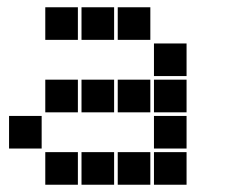

<svg xmlns="http://www.w3.org/2000/svg" viewBox="-20 -515 640 530"><path d="M106 -495Q105 -495 105 -495Q105 -495 105 -494V-406Q105 -405 105 -405Q105 -405 106 -405H194Q195 -405 195 -405Q195 -405 195 -406V-494Q195 -495 195 -495Q195 -495 194 -495ZM206 -495Q205 -495 205 -495Q205 -495 205 -494V-406Q205 -405 205 -405Q205 -405 206 -405H294Q295 -405 295 -405Q295 -405 295 -406V-494Q295 -495 295 -495Q295 -495 294 -495ZM306 -495Q305 -495 305 -495Q305 -495 305 -494V-406Q305 -405 305 -405Q305 -405 306 -405H394Q395 -405 395 -405Q395 -405 395 -406V-494Q395 -495 395 -495Q395 -495 394 -495ZM406 -395Q405 -395 405 -395Q405 -395 405 -394V-306Q405 -305 405 -305Q405 -305 406 -305H494Q495 -305 495 -305Q495 -305 495 -306V-394Q495 -395 495 -395Q495 -395 494 -395ZM106 -295Q105 -295 105 -295Q105 -295 105 -294V-206Q105 -205 105 -205Q105 -205 106 -205H194Q195 -205 195 -205Q195 -205 195 -206V-294Q195 -295 195 -295Q195 -295 194 -295ZM206 -295Q205 -295 205 -295Q205 -295 205 -294V-206Q205 -205 205 -205Q205 -205 206 -205H294Q295 -205 295 -205Q295 -205 295 -206V-294Q295 -295 295 -295Q295 -295 294 -295ZM306 -295Q305 -295 305 -295Q305 -295 305 -294V-206Q305 -205 305 -205Q305 -205 306 -205H394Q395 -205 395 -205Q395 -205 395 -206V-294Q395 -295 395 -295Q395 -295 394 -295ZM406 -295Q405 -295 405 -295Q405 -295 405 -294V-206Q405 -205 405 -205Q405 -205 406 -205H494Q495 -205 495 -205Q495 -205 495 -206V-294Q495 -295 495 -295Q495 -295 494 -295ZM6 -195Q5 -195 5 -195Q5 -195 5 -194V-106Q5 -105 5 -105Q5 -105 6 -105H94Q95 -105 95 -105Q95 -105 95 -106V-194Q95 -195 95 -195Q95 -195 94 -195ZM406 -195Q405 -195 405 -195Q405 -195 405 -194V-106Q405 -105 405 -105Q405 -105 406 -105H494Q495 -105 495 -105Q495 -105 495 -106V-194Q495 -195 495 -195Q495 -195 494 -195ZM106 -95Q105 -95 105 -95Q105 -95 105 -94V-6Q105 -5 105 -5Q105 -5 106 -5H194Q195 -5 195 -5Q195 -5 195 -6V-94Q195 -95 195 -95Q195 -95 194 -95ZM206 -95Q205 -95 205 -95Q205 -95 205 -94V-6Q205 -5 205 -5Q205 -5 206 -5H294Q295 -5 295 -5Q295 -5 295 -6V-94Q295 -95 295 -95Q295 -95 294 -95ZM306 -95Q305 -95 305 -95Q305 -95 305 -94V-6Q305 -5 305 -5Q305 -5 306 -5H394Q395 -5 395 -5Q395 -5 395 -6V-94Q395 -95 395 -95Q395 -95 394 -95ZM406 -95Q405 -95 405 -95Q405 -95 405 -94V-6Q405 -5 405 -5Q405 -5 406 -5H494Q495 -5 495 -5Q495 -5 495 -6V-94Q495 -95 495 -95Q495 -95 494 -95Z"/></svg>

Font: Doto Black
Style: Regular
Weight: 900
Version: Version 1.000